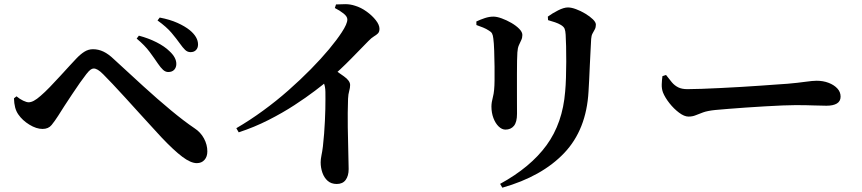

<svg xmlns="http://www.w3.org/2000/svg" viewBox="-20 -812 4040 900"><path d="M720.2 -513.9Q704.8 -536.9 681.7 -568.3Q658.6 -599.6 620.6 -631.1L631 -644.8Q675.6 -633.1 713.6 -613.9Q751.5 -594.7 774.6 -571.9Q807.3 -541.7 806.5 -511.3Q806.2 -495.5 796.5 -484.9Q786.7 -474.4 768.5 -474.4Q755.8 -474.4 744.4 -484.6Q733.1 -494.9 720.2 -513.9ZM822.3 -609.1Q807.6 -629.9 784.2 -657.9Q760.7 -685.8 718.4 -716.1L728.7 -729.7Q776.6 -720.5 811.6 -704.8Q846.7 -689 869.5 -670.6Q908.3 -638.6 908.3 -603.6Q908.3 -587.3 898.9 -577.5Q889.6 -567.6 873.3 -567.6Q858.6 -567.6 847.8 -578.1Q836.9 -588.5 822.3 -609.1ZM45.5 -351.1 57.4 -360.5Q72.8 -347.5 88.8 -340Q104.8 -332.5 114.2 -332.5Q125.2 -332.5 138.8 -339.7Q152.5 -346.9 170.6 -362.9Q189.8 -379.3 213.6 -403.9Q237.4 -428.5 261.7 -455.1Q285.9 -481.7 306.5 -504Q327.2 -526.2 338 -537.8Q357.1 -557.9 375.7 -569.6Q394.4 -581.3 415.8 -581.3Q441.5 -581.3 465.1 -570Q488.7 -558.8 514.5 -533.9Q583.5 -470.1 651.3 -408.3Q719.1 -346.5 781.1 -295.1Q843 -243.7 891.7 -210.9Q920.3 -192.4 936.1 -163Q951.9 -133.7 951.9 -102.2Q951.9 -77.6 938.5 -62.5Q925.1 -47.3 902.5 -47.3Q874.2 -47.3 834.5 -77.2Q794.8 -107 736.1 -169Q718.5 -188.4 690.7 -218.5Q662.9 -248.6 630.8 -284.1Q598.8 -319.6 567 -354.4Q535.2 -389.2 508.1 -418Q480.9 -446.8 463.9 -463.7Q449.2 -478.5 438.6 -484.7Q428 -490.9 419.2 -490.9Q411.9 -490.9 403.9 -485Q395.9 -479 384.6 -464.5Q372.6 -449.3 354.9 -424.2Q337.2 -399 318.2 -370.3Q299.1 -341.6 281.7 -314.9Q264.4 -288.2 253 -269.7Q237 -244.8 222 -226.2Q207 -207.6 179.5 -207.6Q150.4 -207.6 117.7 -227.7Q85 -247.7 65.9 -275.6Q55.7 -290.2 50.9 -308.7Q46.1 -327.2 45.5 -351.1Z M1549.6 -774.4 1555 -791.2Q1575.8 -792.4 1598.8 -792.5Q1621.8 -792.5 1644.3 -785.1Q1672 -776.9 1698.2 -758Q1724.4 -739.2 1741.6 -717.3Q1758.8 -695.3 1758.8 -677Q1758.8 -662.7 1751.6 -655.4Q1744.4 -648.2 1732.7 -641.3Q1721.1 -634.4 1707.1 -619.9Q1674.4 -586.2 1626.2 -537.1Q1578.1 -487.9 1518.4 -436.1Q1497 -417.1 1456.1 -386.2Q1415.3 -355.2 1360 -319.1Q1304.7 -283 1238.1 -249.2Q1171.6 -215.4 1098.9 -191.7L1087.8 -211.1Q1151.3 -248.1 1213.3 -293.4Q1275.4 -338.6 1331.9 -388.5Q1388.5 -438.4 1437 -487.7Q1485.5 -537 1522.5 -581.4Q1559.4 -625.8 1581.9 -660.4Q1608.2 -700.3 1608.2 -720.8Q1608.2 -734.7 1590.3 -748.8Q1572.5 -763 1549.6 -774.4ZM1477.2 -459 1526.5 -500.2Q1563.8 -474.5 1592.5 -453.9Q1621.2 -433.4 1621.2 -413.6Q1621.2 -400.5 1616.9 -385.6Q1612.5 -370.8 1611.5 -349.4Q1609.2 -282.4 1610.2 -216Q1611.1 -149.5 1612.7 -97.6Q1614.3 -45.7 1614.3 -19.5Q1614.3 12.3 1600.3 31.4Q1586.4 50.4 1558.6 50.4Q1532.7 50.4 1516 35.7Q1499.4 21 1491.2 -2.5Q1483.1 -26.1 1483.1 -50.8Q1483.1 -65.5 1486.8 -83.4Q1490.6 -101.4 1493.6 -125.6Q1497.1 -155 1499.3 -185.5Q1501.5 -216 1503 -245.1Q1504.5 -274.2 1505 -300.2Q1505.5 -326.2 1505.5 -347.3Q1505.5 -368.3 1505.3 -381.3Q1505 -405.6 1498 -422.5Q1491.1 -439.3 1477.2 -459Z M2334.7 67.8 2324.3 49.9Q2466.5 -27.8 2542 -131.4Q2617.5 -235 2629.2 -383Q2631.9 -410.9 2633 -447.9Q2634.2 -484.9 2634.3 -523.1Q2634.5 -561.3 2633.6 -594.9Q2632.7 -628.5 2631.5 -649.6Q2630.5 -667.2 2626.7 -677Q2623 -686.7 2609 -695.2Q2597.6 -702.1 2581.8 -707.5Q2566.1 -712.9 2549 -717.6L2548 -734.2Q2568.6 -749.4 2595.9 -763.3Q2623.2 -777.1 2642.2 -777.1Q2658.4 -777.1 2680.2 -769Q2702.1 -761 2723.5 -748.1Q2745 -735.2 2759.1 -721.5Q2773.2 -707.7 2773.2 -696.6Q2773.2 -683.7 2768.1 -674.3Q2763 -664.8 2757.5 -655Q2752.1 -645.2 2751.1 -629.6Q2750.1 -608.4 2748.3 -575.8Q2746.6 -543.2 2744.9 -507.4Q2743.1 -471.6 2741.8 -439Q2740.4 -406.3 2738.7 -383.3Q2728.8 -204 2624.5 -94.5Q2520.3 15.1 2334.7 67.8ZM2213.2 -694.7 2212.9 -711.3Q2231.3 -720.1 2252.3 -727.1Q2273.4 -734.1 2292.6 -734.1Q2309.2 -734.1 2332 -725.8Q2354.8 -717.5 2377.1 -704.6Q2399.5 -691.6 2414 -676.7Q2428.6 -661.9 2428.6 -648.1Q2428.6 -634.9 2423.3 -623.9Q2418 -612.9 2412.3 -600.1Q2406.5 -587.4 2405.2 -566.4Q2404.2 -553.4 2403.7 -526.8Q2403.2 -500.1 2403.2 -465.9Q2403.2 -431.7 2403.2 -396.3Q2403.2 -360.9 2403.3 -330.2Q2403.5 -299.5 2403.5 -278.8Q2403.5 -239.5 2389 -222Q2374.6 -204.5 2349.1 -204.5Q2332.8 -204.5 2317.5 -219.1Q2302.3 -233.8 2292.9 -258.6Q2283.6 -283.4 2283.6 -312.7Q2283.6 -332 2290.7 -358.2Q2297.9 -384.5 2298.2 -435.6Q2298.4 -460.8 2298.2 -499Q2297.9 -537.1 2296.5 -574.5Q2295.2 -611.9 2292.4 -631.8Q2290.7 -647.2 2286.4 -655.2Q2282 -663.2 2270.5 -669.4Q2260 -676.5 2244.8 -682.8Q2229.7 -689 2213.2 -694.7Z M3102 -460.6Q3116.8 -440.9 3129.6 -425.9Q3142.4 -410.9 3159.3 -402.5Q3176.2 -394.1 3202.2 -394.1Q3229 -394.1 3269.7 -395.6Q3310.3 -397.1 3357.9 -399.4Q3405.5 -401.6 3454.2 -404.6Q3502.9 -407.6 3546.8 -410.6Q3590.6 -413.6 3623.5 -416.1Q3656.5 -418.6 3671.6 -419.4Q3721.6 -423.8 3755.7 -428.7Q3789.9 -433.5 3808.2 -433.5Q3838.5 -433.5 3863.9 -423.8Q3889.3 -414.1 3904.8 -397.6Q3920.3 -381.1 3920.3 -359.1Q3920.3 -337.5 3903 -326.9Q3885.7 -316.4 3853.9 -316.4Q3824.6 -316.4 3793.1 -317.8Q3761.7 -319.2 3708.5 -319.2Q3685.7 -319.2 3648.3 -317.7Q3610.9 -316.2 3565.7 -313.5Q3520.6 -310.9 3476 -307.8Q3431.5 -304.6 3393.3 -301.6Q3355.1 -298.6 3332.4 -296.4Q3296.4 -292.6 3276.1 -285.3Q3255.7 -278.1 3241 -271.8Q3226.2 -265.5 3207.4 -265.5Q3187.6 -265.5 3163.3 -283.7Q3138.9 -301.9 3118.1 -328.2Q3097.3 -354.6 3087.6 -378.8Q3081.2 -396.2 3081.9 -416.6Q3082.7 -436.9 3085.1 -455Z"/></svg>

Font: Source Han Serif JP VF
Style: Regular
Weight: 250
Designer: Ryoko NISHIZUKA 西塚涼子 (kana & ideographs); Frank Grießhammer (Latin, Greek & Cyrillic); Wenlong ZHANG 张文龙 (bopomofo); San
Foundry: Adobe
Version: Version 2.001;hotconv 1.1.0;makeotfexe 2.6.0